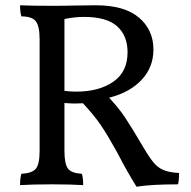

<svg xmlns="http://www.w3.org/2000/svg" viewBox="-20 -698 724 727"><path d="M658 -43Q658 -14 654 0Q552 0 497 9Q459 -52 430 -109L418 -131Q387 -187 361.5 -224.5Q336 -262 294 -307L263 -306Q248 -306 224 -308V-127Q224 -77 237.5 -59.5Q251 -42 290 -40Q295 -25 295 3Q252 0 176 0Q101 0 56 3Q56 -24 61 -40Q102 -42 116 -59.5Q130 -77 130 -127V-549Q130 -599 115.5 -617.5Q101 -636 61 -636Q56 -652 56 -678Q96 -676 176 -676Q231 -676 259 -677L343 -678Q451 -678 506 -631.5Q561 -585 561 -510Q561 -444 516.5 -396Q472 -348 393 -328Q428 -291 452 -255.5Q476 -220 523 -140Q546 -101 562 -82Q578 -63 599.5 -54Q621 -45 658 -43ZM268 -351Q355 -351 409 -388.5Q463 -426 463 -500Q463 -563 423.5 -598.5Q384 -634 298 -634Q262 -634 224 -626V-354Q248 -351 268 -351Z"/></svg>

Font: Vollkorn SC
Style: Regular
Weight: 400
Designer: Friedrich Althausen
Foundry: Friedrich Althausen
Version: Version 4.015